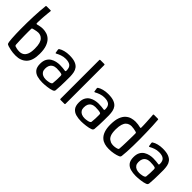

<svg xmlns="http://www.w3.org/2000/svg" viewBox="101 -1556 2411 2411"><g transform="rotate(45 1307.0 -350.0)"><path d="M233 6Q182 6 141.5 -3Q101 -12 90 -16Q76 -21 69 -25Q62 -29 59.5 -37Q57 -45 54 -59Q51 -77 48.5 -114.5Q46 -152 44.5 -195.5Q43 -239 43 -275Q42 -388 46.5 -498Q51 -608 61 -699Q61 -704 64 -706Q67 -708 73 -708H138Q149 -708 149.5 -704Q150 -700 149 -691Q147 -674 144.5 -650.5Q142 -627 140 -600.5Q138 -574 136.5 -549Q135 -524 134.5 -504.5Q134 -485 134 -474Q134 -465 138.5 -462.5Q143 -460 150 -462Q163 -466 189 -471Q215 -476 239 -476Q273 -476 307.5 -465Q342 -454 370 -426.5Q398 -399 415.5 -350.5Q433 -302 433 -226Q433 -105 379.5 -49.5Q326 6 233 6ZM231 -63Q263 -63 288.5 -78.5Q314 -94 328.5 -130Q343 -166 343 -228Q343 -284 333 -318Q323 -352 305.5 -370Q288 -388 269 -394.5Q250 -401 231 -401Q220 -401 202.5 -398Q185 -395 169.5 -391Q154 -387 147 -385Q142 -384 138.5 -381Q135 -378 135 -370Q134 -351 134 -320Q134 -289 134.5 -250.5Q135 -212 136.5 -172Q138 -132 140 -95Q141 -87 143.5 -83Q146 -79 150 -77Q163 -72 184.5 -67.5Q206 -63 231 -63Z M710 8Q660 8 617.5 -3.5Q575 -15 549 -47Q523 -79 523 -140Q523 -191 541 -224Q559 -257 588 -274.5Q617 -292 649 -299Q681 -306 709 -306Q736 -306 762.5 -303.5Q789 -301 806 -298Q819 -295 819 -315Q819 -368 791.5 -390Q764 -412 708 -412Q670 -412 635.5 -399.5Q601 -387 579 -374Q571 -370 568 -371Q565 -372 564 -379L557 -422Q556 -431 557.5 -434Q559 -437 565 -441Q589 -457 627 -467Q665 -477 710 -477Q775 -477 813.5 -462Q852 -447 871.5 -421.5Q891 -396 897.5 -363.5Q904 -331 905 -295Q905 -247 904.5 -205.5Q904 -164 902.5 -124Q901 -84 897 -42Q895 -33 890.5 -27.5Q886 -22 873 -16Q859 -10 837.5 -5.5Q816 -1 793 2Q770 5 748 6.5Q726 8 710 8ZM715 -50Q724 -50 738.5 -51.5Q753 -53 768.5 -56.5Q784 -60 795 -66Q806 -72 808 -81Q811 -109 813 -146Q815 -183 814 -215Q814 -232 802 -237Q789 -242 763.5 -244.5Q738 -247 711 -247Q697 -247 680 -243Q663 -239 647 -228Q631 -217 621 -195.5Q611 -174 611 -140Q611 -110 624 -90Q637 -70 660.5 -60Q684 -50 715 -50Z M1016 -9V-699Q1016 -708 1026 -708H1095Q1105 -708 1105 -699V-9Q1105 0 1095 0H1026Q1016 0 1016 -9Z M1398 8Q1348 8 1305.5 -3.5Q1263 -15 1237 -47Q1211 -79 1211 -140Q1211 -191 1229 -224Q1247 -257 1276 -274.5Q1305 -292 1337 -299Q1369 -306 1397 -306Q1424 -306 1450.5 -303.5Q1477 -301 1494 -298Q1507 -295 1507 -315Q1507 -368 1479.5 -390Q1452 -412 1396 -412Q1358 -412 1323.5 -399.5Q1289 -387 1267 -374Q1259 -370 1256 -371Q1253 -372 1252 -379L1245 -422Q1244 -431 1245.5 -434Q1247 -437 1253 -441Q1277 -457 1315 -467Q1353 -477 1398 -477Q1463 -477 1501.5 -462Q1540 -447 1559.5 -421.5Q1579 -396 1585.5 -363.5Q1592 -331 1593 -295Q1593 -247 1592.5 -205.5Q1592 -164 1590.5 -124Q1589 -84 1585 -42Q1583 -33 1578.5 -27.5Q1574 -22 1561 -16Q1547 -10 1525.5 -5.5Q1504 -1 1481 2Q1458 5 1436 6.5Q1414 8 1398 8ZM1403 -50Q1412 -50 1426.5 -51.5Q1441 -53 1456.5 -56.5Q1472 -60 1483 -66Q1494 -72 1496 -81Q1499 -109 1501 -146Q1503 -183 1502 -215Q1502 -232 1490 -237Q1477 -242 1451.5 -244.5Q1426 -247 1399 -247Q1385 -247 1368 -243Q1351 -239 1335 -228Q1319 -217 1309 -195.5Q1299 -174 1299 -140Q1299 -110 1312 -90Q1325 -70 1348.5 -60Q1372 -50 1403 -50Z M1687 -230Q1688 -306 1706 -353.5Q1724 -401 1753 -427.5Q1782 -454 1817 -464Q1852 -474 1886 -474Q1910 -474 1933 -470.5Q1956 -467 1970 -463Q1980 -461 1984.5 -461.5Q1989 -462 1989 -471Q1989 -488 1988.5 -512Q1988 -536 1986.5 -561.5Q1985 -587 1983.5 -611.5Q1982 -636 1981 -655Q1980 -674 1979 -682Q1977 -693 1980 -695.5Q1983 -698 1989 -698H2056Q2060 -698 2063.5 -696.5Q2067 -695 2067 -690Q2071 -644 2073.5 -588.5Q2076 -533 2077.5 -473.5Q2079 -414 2079.5 -353.5Q2080 -293 2078.5 -236.5Q2077 -180 2074.5 -131Q2072 -82 2067 -44Q2065 -36 2060.5 -30Q2056 -24 2039 -18Q2016 -8 1975.5 0Q1935 8 1889 8Q1848 8 1813 -2Q1778 -12 1753 -34Q1720 -62 1703 -111Q1686 -160 1687 -230ZM1777 -229Q1777 -162 1792.5 -127.5Q1808 -93 1834 -81Q1851 -68 1876 -64.5Q1901 -61 1926.5 -64.5Q1952 -68 1971 -76Q1975 -79 1978 -82Q1981 -85 1981 -90Q1983 -114 1984.5 -144.5Q1986 -175 1986.5 -207.5Q1987 -240 1988 -270.5Q1989 -301 1989 -326.5Q1989 -352 1989 -367Q1989 -376 1985.5 -379.5Q1982 -383 1977 -384Q1957 -390 1933 -394Q1909 -398 1891 -398Q1874 -398 1854 -392Q1834 -386 1816.5 -369Q1799 -352 1788.5 -318.5Q1778 -285 1777 -229Z M2368 8Q2318 8 2275.5 -3.5Q2233 -15 2207 -47Q2181 -79 2181 -140Q2181 -191 2199 -224Q2217 -257 2246 -274.5Q2275 -292 2307 -299Q2339 -306 2367 -306Q2394 -306 2420.5 -303.5Q2447 -301 2464 -298Q2477 -295 2477 -315Q2477 -368 2449.5 -390Q2422 -412 2366 -412Q2328 -412 2293.5 -399.5Q2259 -387 2237 -374Q2229 -370 2226 -371Q2223 -372 2222 -379L2215 -422Q2214 -431 2215.5 -434Q2217 -437 2223 -441Q2247 -457 2285 -467Q2323 -477 2368 -477Q2433 -477 2471.5 -462Q2510 -447 2529.5 -421.5Q2549 -396 2555.5 -363.5Q2562 -331 2563 -295Q2563 -247 2562.5 -205.5Q2562 -164 2560.5 -124Q2559 -84 2555 -42Q2553 -33 2548.5 -27.5Q2544 -22 2531 -16Q2517 -10 2495.5 -5.5Q2474 -1 2451 2Q2428 5 2406 6.5Q2384 8 2368 8ZM2373 -50Q2382 -50 2396.5 -51.5Q2411 -53 2426.5 -56.5Q2442 -60 2453 -66Q2464 -72 2466 -81Q2469 -109 2471 -146Q2473 -183 2472 -215Q2472 -232 2460 -237Q2447 -242 2421.5 -244.5Q2396 -247 2369 -247Q2355 -247 2338 -243Q2321 -239 2305 -228Q2289 -217 2279 -195.5Q2269 -174 2269 -140Q2269 -110 2282 -90Q2295 -70 2318.5 -60Q2342 -50 2373 -50Z"/></g></svg>

Font: Glory Thin Medium
Style: Regular
Weight: 500
Version: Version 1.011